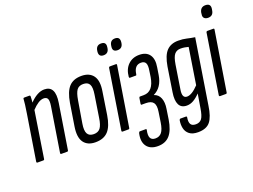

<svg xmlns="http://www.w3.org/2000/svg" viewBox="-125 -948 1877 1422"><g transform="rotate(-20 814.0 -237.0)"><path d="M25 0Q16 0 17 -9L74 -366Q81 -408 84 -434.5Q87 -461 88 -477Q88 -486 97 -486H137Q144 -486 144 -477Q144 -467 143 -454.5Q142 -442 141 -430Q168 -459 197.5 -475.5Q227 -492 255 -492Q344 -492 323 -361L267 -9Q266 0 258 0H213Q204 0 205 -9L261 -360Q267 -398 259.5 -414.5Q252 -431 229 -431Q208 -431 184.5 -416Q161 -401 136 -374L79 -9Q78 0 70 0Z M481 6Q418 6 389 -34.5Q360 -75 373 -157L401 -333Q415 -417 449.5 -454.5Q484 -492 548 -492Q611 -492 640.5 -451.5Q670 -411 656 -329L629 -154Q616 -70 581 -32Q546 6 481 6ZM489 -55Q523 -55 540.5 -77.5Q558 -100 566 -155L593 -328Q602 -383 589 -407Q576 -431 540 -431Q506 -431 489.5 -408.5Q473 -386 464 -331L435 -158Q426 -104 439.5 -79.5Q453 -55 489 -55Z M696 0Q687 0 688 -9L762 -477Q764 -486 772 -486H818Q827 -486 825 -477L750 -9Q749 0 741 0ZM867 -579Q826 -579 832 -620L833 -627Q839 -668 877 -668Q916 -668 912 -627L911 -619Q905 -579 867 -579ZM757 -579Q718 -579 722 -620L723 -627Q729 -668 767 -668Q808 -668 802 -627L801 -619Q795 -579 757 -579Z M905 191Q845 191 818 153.5Q791 116 806 52Q810 42 815 42H862Q869 42 867 51Q849 131 907 131Q939 131 957 108Q975 85 983 33L995 -46Q1003 -95 987 -117Q971 -139 928 -139H895Q889 -139 890 -148L897 -192Q899 -200 905 -200H934Q1010 -200 1028 -308L1035 -356Q1042 -397 1032.5 -415Q1023 -433 996 -433Q944 -433 935 -365Q934 -356 929 -356H882Q876 -356 876 -365Q881 -424 915.5 -458Q950 -492 1004 -492Q1059 -492 1084 -457Q1109 -422 1098 -359L1089 -302Q1074 -209 1005 -176V-175Q1039 -164 1052.5 -130Q1066 -96 1058 -47L1046 32Q1033 114 999 152.5Q965 191 905 191Z M1311 -492Q1348 -492 1376.5 -485Q1405 -478 1439 -473L1358 37Q1346 121 1316 158.5Q1286 196 1220 196Q1176 196 1152 177Q1128 158 1121.5 128Q1115 98 1121 65Q1124 56 1130 56H1172Q1182 56 1180 65Q1174 99 1184 117Q1194 135 1224 135Q1255 135 1271 113.5Q1287 92 1296 34L1314 -75Q1287 -47 1261.5 -32.5Q1236 -18 1209 -18Q1165 -18 1148.5 -51.5Q1132 -85 1142 -147L1172 -339Q1186 -422 1219.5 -457Q1253 -492 1311 -492ZM1233 -80Q1271 -80 1324 -136L1369 -422Q1355 -426 1340 -428.5Q1325 -431 1308 -431Q1277 -431 1259.5 -410Q1242 -389 1233 -333L1204 -148Q1192 -80 1233 -80Z M1464 0Q1455 0 1456 -9L1530 -477Q1532 -486 1540 -486H1586Q1595 -486 1593 -477L1518 -9Q1517 0 1509 0ZM1579 -575Q1559 -575 1548.5 -586Q1538 -597 1542 -617L1543 -628Q1551 -670 1590 -670Q1633 -670 1627 -628L1625 -617Q1619 -575 1579 -575Z"/></g></svg>

Font: Sofia Sans Extra Condensed
Style: Italic
Weight: 400
Italic angle: -9°
Designer: Botio Nikoltchev, Ani Petrova
Foundry: lettersoup
Version: Version 4.101; ttfautohint (v1.8.4.7-5d5b)